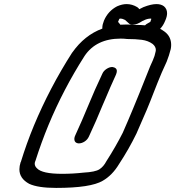

<svg xmlns="http://www.w3.org/2000/svg" viewBox="-20 -920 858 940"><path d="M366 -218H365Q351 -219 346 -229Q344 -234 344 -240Q344 -245 346 -251L347 -254Q382 -330 413 -405.5Q444 -481 481 -559Q487 -573 501.5 -582.5Q516 -592 530 -592Q552 -589 552 -572Q552 -565 548 -555Q520 -494 495 -434L482 -404Q451 -328 415 -251Q408 -236 394 -227Q380 -218 366 -218ZM284 -69Q337 -69 390 -75Q446 -78 466.5 -91Q487 -104 501 -131Q546 -201 581 -270Q607 -329 631 -387L663 -465Q682 -514 715 -595L728 -624Q738 -646 742 -668Q743 -672 743 -675Q743 -692 727 -705Q705 -721 674.5 -725Q644 -729 603 -729Q586 -731 571 -731Q451 -731 394 -646Q290 -483 217 -307Q182 -222 154 -134Q150 -126 150 -119Q150 -106 161 -96Q186 -69 284 -69ZM764 -779Q775 -773 786 -765Q818 -741 818 -700Q818 -691 816 -680Q808 -648 796 -618L772 -565Q751 -515 732 -466Q716 -424 698 -381Q674 -324 648 -266Q611 -190 563 -117Q530 -62 483 -35Q424 0 255 0Q166 0 123 -20Q75 -46 75 -91Q75 -107 81 -126L82 -127Q110 -218 146 -305Q223 -490 333 -662L334 -663Q394 -748 481 -780V-785Q481 -799 489 -819Q509 -866 553 -889Q578 -900 600 -900Q627 -900 652 -885Q659 -880 662 -875Q671 -880 682 -885Q720 -900 746 -900Q769 -900 783 -889Q798 -876 798 -855Q798 -839 789 -819Q779 -794 764 -779ZM569 -799Q584 -800 599 -800Q617 -800 636 -798H649Q670 -798 690 -796L697 -802Q714 -812 716 -813Q720 -824 720.5 -826Q721 -828 720.5 -828.5Q720 -829 718 -829Q700 -829 682 -819L677 -817Q650 -799 631 -799Q618 -799 612 -804.5Q606 -810 596 -819L593 -822Q580 -829 569 -829Q566 -829 565.5 -828.5Q565 -828 563.5 -826Q562 -824 558 -813Q558 -812 567 -802Z"/></svg>

Font: Bubblez Graffiti
Style: Italic
Weight: 400
Italic angle: -22.5°
Designer: GGBotNet
Foundry: GGBotNet
Version: 1.00